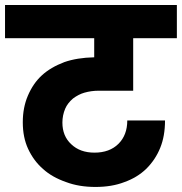

<svg xmlns="http://www.w3.org/2000/svg" viewBox="-37 -760 720 760"><path d="M490.2 -608.9V-400.9H353Q324.2 -400.9 296.9 -393.1Q274.4 -386.7 252 -370.1Q230.5 -351.6 221.2 -330.1Q210 -303.7 210 -274.9Q210 -221.2 245.1 -189Q279.8 -155.8 336.9 -155.8Q397 -155.8 432.1 -190.9Q466.8 -225.6 466.8 -283.2H616.2Q616.2 -221.2 597.2 -174.8Q578.6 -128.4 542 -91.8Q505.9 -57.1 455.1 -39.1Q405.8 -20 340.8 -20Q275.9 -20 225.1 -39.1Q168.9 -58.6 133.8 -90.8Q96.7 -122.6 74.2 -170.9Q53.2 -216.3 53.2 -275.9Q53.2 -334 73.2 -380.9Q94.2 -430.2 128.9 -461.9Q163.6 -493.7 217.8 -514.2Q268.1 -531.7 335.9 -533.2V-608.9H-17.1V-740.2H663.1V-608.9Z"/></svg>

Font: PoppinsZ
Style: Bold
Weight: 700
Designer: Ninad Kale (Devanagari), Jonny Pinhorn (Latin)
Foundry: Indian Type Foundry
Version: Version 3.002;FEAKit 1.0